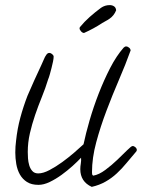

<svg xmlns="http://www.w3.org/2000/svg" viewBox="-20 -685 557 753"><path d="M516.6 -96.7Q516.6 -92.8 512.7 -88.9Q493.2 -66.4 475.6 -44.9Q458 -23.4 438 -4.9Q418 13.7 394 27.3Q370.1 41 339.8 47.9Q294.9 27.3 294.9 -21.5Q294.9 -32.2 296.9 -43.5Q298.8 -54.7 297.9 -66.4Q284.2 -51.8 264.2 -33.7Q244.1 -15.6 221.2 1Q198.2 17.6 174.8 28.8Q151.4 40 130.9 40Q103.5 40 85.9 28.8Q68.4 17.6 58.1 -0.5Q47.9 -18.6 43.9 -41.5Q40 -64.5 40 -86.9Q40 -110.4 43 -132.8Q47.9 -179.7 59.6 -223.1Q71.3 -266.6 87.9 -309.6Q100.6 -339.8 114.3 -369.6Q127.9 -399.4 141.6 -428.7Q146.5 -438.5 151.4 -450.7Q156.2 -462.9 162.1 -470.7Q167 -477.5 173.8 -477.5Q178.7 -477.5 184.6 -472.7Q190.4 -467.8 190.4 -462.9Q190.4 -456.1 188 -443.8Q185.5 -431.6 182.1 -418.5Q178.7 -405.3 175.3 -393.1Q171.9 -380.9 168.9 -374Q158.2 -338.9 144 -304.2Q129.9 -269.5 117.7 -233.9Q105.5 -198.2 97.2 -162.1Q88.9 -126 88.9 -88.9Q88.9 -78.1 89.8 -64Q90.8 -49.8 94.7 -36.6Q98.6 -23.4 106.9 -14.2Q115.2 -4.9 129.9 -4.9Q149.4 -4.9 174.3 -18.1Q199.2 -31.2 224.1 -49.3Q249 -67.4 271.5 -86.9Q293.9 -106.4 307.6 -119.1Q316.4 -161.1 331.5 -213.4Q346.7 -265.6 367.2 -318.4Q387.7 -371.1 412.1 -418.5Q436.5 -465.8 464.8 -498Q469.7 -502.9 474.6 -502.9Q480.5 -502.9 486.3 -498Q492.2 -493.2 492.2 -486.3Q491.2 -485.4 491.2 -484.4Q472.7 -432.6 446.8 -372.6Q420.9 -312.5 397.5 -250.5Q374 -188.5 357.4 -127Q340.8 -65.4 340.8 -9.8Q340.8 -5.9 341.3 -2Q341.8 2 345.7 3.9Q368.2 0 393.1 -18.6Q418 -37.1 439.9 -58.1Q461.9 -79.1 478.5 -95.7Q495.1 -112.3 500 -112.3Q505.9 -112.3 511.2 -107.4Q516.6 -102.5 516.6 -96.7ZM435.5 -644.5Q426.8 -623 409.2 -611.3Q402.3 -606.4 395.5 -603Q388.7 -599.6 380.9 -594.7Q348.6 -573.2 309.6 -555.7Q303.7 -555.7 297.9 -562Q292 -568.4 292 -574.2Q292 -575.2 292.5 -576.2Q293 -577.1 293 -578.1Q310.5 -599.6 332 -618.7Q353.5 -637.7 376 -654.3Q391.6 -665 410.2 -665Q419.9 -665 427.2 -660.2Q434.6 -655.3 435.5 -644.5Z"/></svg>

Font: Calligraffiti
Style: Regular
Weight: 400
Designer: Dathan Boardman
Foundry: Open Window
Version: Version 1.000